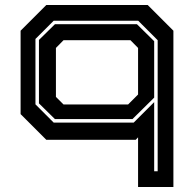

<svg xmlns="http://www.w3.org/2000/svg" viewBox="-20 -560 784 769"><path d="M674.5 189H533V-10L523.5 0H165.5L62.5 -103V-437L165.5 -540H571.5L674.5 -437ZM611.5 126V-399L533.5 -477H195L122 -404V-142L195 -69H515.5L597.5 -151V126ZM510.5 -83H200L136 -146V-400L200 -463H528.5L597.5 -395V-169ZM493 -141.5 533 -181.5V-368L502.5 -399H234.5L204 -368V-172L234.5 -141.5Z"/></svg>

Font: Tourney Expanded Regular
Style: Bold
Weight: 700
Width: 7
Designer: Tyler Finck
Foundry: Etcetera Type Co
Version: Version 1.010; ttfautohint (v1.8.3)